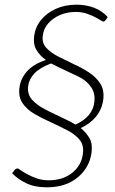

<svg xmlns="http://www.w3.org/2000/svg" viewBox="-20 -734 493 820"><path d="M180 66Q129 66 93 49Q57 32 32 6L43 -9Q50 -16 58 -14Q73 -3 93.5 8.5Q114 20 137.5 28Q161 36 187 36Q249 36 288.5 4Q328 -28 334 -77Q339 -114 320 -137Q301 -160 268.5 -177Q236 -194 199 -211Q161 -228 128 -247Q95 -266 76.5 -293Q58 -320 63 -359Q68 -399 95.5 -429.5Q123 -460 176 -478Q150 -496 135.5 -521Q121 -546 126 -581Q131 -619 155.5 -649Q180 -679 219 -696.5Q258 -714 307 -714Q347 -714 381.5 -701Q416 -688 440 -661L431 -648Q429 -646 426 -643.5Q423 -641 419 -642Q412 -646 395 -656Q378 -666 354.5 -674.5Q331 -683 304 -683Q266 -683 235.5 -669.5Q205 -656 185.5 -633.5Q166 -611 163 -583Q158 -551 178 -529.5Q198 -508 230 -492Q262 -476 293 -461Q329 -445 359.5 -425Q390 -405 408 -377.5Q426 -350 421 -308Q415 -267 390.5 -236.5Q366 -206 325 -187Q347 -169 361.5 -145Q376 -121 371 -83Q363 -19 312 23.5Q261 66 180 66ZM302 -202Q339 -218 359.5 -243Q380 -268 383 -299Q387 -335 370 -360.5Q353 -386 326 -401Q314 -408 288.5 -419.5Q263 -431 237.5 -443.5Q212 -456 198 -463Q150 -445 127 -420.5Q104 -396 100 -366Q96 -331 117.5 -307.5Q139 -284 173 -267Q189 -258 213.5 -246.5Q238 -235 262 -223.5Q286 -212 302 -202Z"/></svg>

Font: Aleo ExtraLight
Style: Italic
Weight: 250
Italic angle: -7°
Designer: Alessio Laiso
Foundry: Alessio Laiso
Version: Version 2.001;gftools[0.9.29]